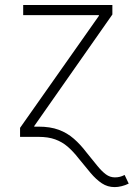

<svg xmlns="http://www.w3.org/2000/svg" viewBox="-20 -556 548 780"><path d="M61.5 0V-36.6L381.8 -491.7V-494.6H74.2V-535.6H436.5V-497.1L119.1 -43.9V0ZM445.8 204.1Q417 204.1 393.8 188.7Q370.6 173.3 348.1 146.7Q325.7 120.1 299.3 87.4Q277.3 59.1 254.9 39.8Q232.4 20.5 204.3 10.3Q176.3 0 136.2 0H98.1V-41.5H136.7Q184.1 -41.5 218.5 -28.8Q252.9 -16.1 280 7.6Q307.1 31.2 331.5 63.5Q356.9 94.7 375.2 117.4Q393.6 140.1 410.2 152.3Q426.8 164.6 446.8 164.6Q457 164.6 466.3 162.4Q475.6 160.2 486.3 154.8L502.9 189.9Q488.8 196.8 473.9 200.4Q459 204.1 445.8 204.1Z"/></svg>

Font: Inter 20pt ExtraLight
Style: Regular
Weight: 250
Version: Version 4.001;git-66647c0bb